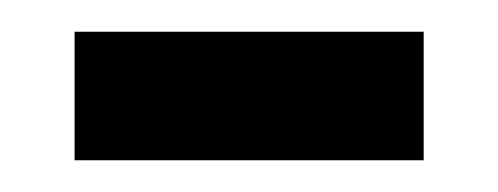

<svg xmlns="http://www.w3.org/2000/svg" viewBox="-20 -330 314 121"><path d="M27 -229H247V-310H27Z"/></svg>

Font: Noto Sans UI Condensed
Style: Regular
Weight: 400
Width: 3
Designer: Monotype Design Team
Foundry: Monotype Imaging Inc.
Version: Version 1.901